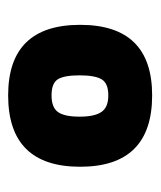

<svg xmlns="http://www.w3.org/2000/svg" viewBox="18 -716 385 460"><g transform="rotate(-90 210.0 -486.5)"><path d="M211 -659Q380 -659 380 -486.5Q380 -314 211 -314Q40 -314 40 -486.5Q40 -659 211 -659ZM171 -436Q182 -419 211 -419Q240 -419 249.5 -435Q259 -451 259 -488Q259 -525 249.5 -540Q240 -555 211 -555Q182 -555 171 -539.5Q160 -524 160 -488Q160 -452 171 -436Z"/></g></svg>

Font: Titillium Web[RUS by Daymarius]
Style: Bold
Weight: 700
Designer: Cyrillization by Daymarius
Foundry: Cyrillization by Daymarius
Version: Version 1.002 September 11, 2018